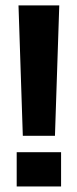

<svg xmlns="http://www.w3.org/2000/svg" viewBox="-20 -670 278 690"><path d="M177.5 -182H62L46.5 -650.5H193ZM199.5 0H40V-123H199.5Z"/></svg>

Font: Overused Grotesk
Style: Bold
Weight: 710
Version: Version 0.004